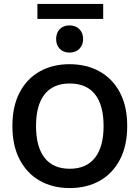

<svg xmlns="http://www.w3.org/2000/svg" viewBox="-20 -935 708 975"><path d="M333 -609Q420 -609 486 -572Q552 -535 589 -465Q626 -395 626 -295Q626 -195 589 -124.5Q552 -54 486.5 -17Q421 20 334 20Q248 20 182.5 -17Q117 -54 80 -124.5Q43 -195 43 -295Q43 -395 79.5 -465Q116 -535 181.5 -572Q247 -609 333 -609ZM334 -511Q250 -511 206.5 -456Q163 -401 163 -295Q163 -189 206.5 -133.5Q250 -78 334 -78Q418 -78 462 -133.5Q506 -189 506 -295Q506 -401 462.5 -456Q419 -511 334 -511ZM333 -806Q364 -806 383 -787Q402 -768 402 -737Q402 -706 383 -687Q364 -668 333 -668Q302 -668 283.5 -687Q265 -706 265 -737Q265 -768 283.5 -787Q302 -806 333 -806ZM170 -915H504V-839H170Z"/></svg>

Font: Podkova
Style: Bold
Weight: 700
Designer: Ilya Yudin
Foundry: Cyreal (www.cyreal.org)
Version: Version 2.102; ttfautohint (v1.8.1.43-b0c9)